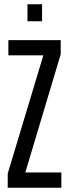

<svg xmlns="http://www.w3.org/2000/svg" viewBox="-20 -875 323 895"><path d="M16 0V-66L182 -617H19V-688H263V-622L98 -71H266V0ZM108 -776V-855H176V-776Z"/></svg>

Font: Saira Ultra Condensed Medium
Style: Regular
Weight: 500
Width: 1
Designer: Hector Gatti with collaboration of the Omnibus-Type team
Foundry: Omnibus-Type
Version: Version 1.001; ttfautohint (v1.8)